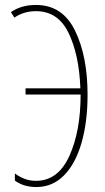

<svg xmlns="http://www.w3.org/2000/svg" viewBox="-20 -744 425 774"><path d="M38 -673 24 -695Q65 -724 125 -724Q232 -724 282.5 -620.5Q333 -517 333 -362Q333 -252 308.5 -167.5Q284 -83 237.5 -36.5Q191 10 127 10Q75 10 40 -16V-45Q55 -33 77 -24Q99 -15 125 -15Q214 -15 259.5 -115Q305 -215 305 -363H83V-388H304Q299 -523 256.5 -611Q214 -699 125 -699Q76 -699 38 -673Z"/></svg>

Font: Noto Sans Display Thin Cond
Style: Regular
Weight: 250
Width: 3
Designer: Monotype Design team
Foundry: Monotype Imaging Inc.
Version: Version 1.000